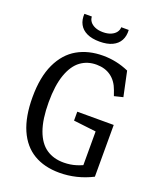

<svg xmlns="http://www.w3.org/2000/svg" viewBox="-170 -1044 959 1158"><g transform="rotate(20 310.0 -465.0)"><path d="M45.5 -361.7Q45.5 -490.8 85.6 -576.1Q125.7 -661.3 196.4 -701.8Q267.2 -742.2 361.3 -742.2Q405.3 -742.2 446.2 -733.4Q487.2 -724.7 527 -707.2L560.7 -548.7L504.7 -535L492.5 -569.3Q474 -621.7 436.2 -649.4Q398.5 -677.2 343.8 -677.7Q285 -678.3 241.2 -646.2Q197.3 -614.2 172.4 -544.6Q147.5 -475 147.5 -366.5Q147.5 -256.8 172.8 -187.3Q198 -117.8 244.8 -86.1Q291.5 -54.3 357.7 -54.8Q399.5 -55.2 435.6 -66.5Q471.7 -77.8 505 -96.5L474 -45.7V-326.7L512 -292.7L329.3 -314.2V-371.3H563.2V-39.2Q513.7 -14 460.7 -1.1Q407.7 11.8 352.8 11.8Q256 11.8 187.3 -29.1Q118.7 -70 82.1 -153.3Q45.5 -236.7 45.5 -361.7ZM167.7 -940.7H215.7Q215.7 -923.5 226.7 -908.4Q237.7 -893.3 259 -884.1Q280.3 -874.8 310 -874.8Q339.7 -874.8 361 -884.1Q382.3 -893.3 393.3 -908.4Q404.3 -923.5 404.3 -940.7H452.3Q454.7 -902 439.4 -873.6Q424.2 -845.2 391.6 -829.8Q359 -814.3 310 -814.3Q261 -814.3 228.4 -829.8Q195.8 -845.2 180.6 -873.6Q165.3 -902 167.7 -940.7Z"/></g></svg>

Font: Monaspace Xenon Var
Style: Regular
Weight: 400
Designer: Riley Cran and the Lettermatic Team
Version: Version 1.000 (Monaspace Xenon Var)